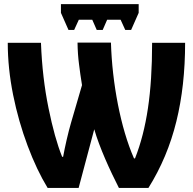

<svg xmlns="http://www.w3.org/2000/svg" viewBox="-20 -923 947 943"><path d="M366.2 0 442.9 -288.1C468.8 -197.8 520.5 -85.4 564 0H709C772 -100.6 817.4 -209.5 846.2 -326.7C875 -443.4 889.2 -572.3 889.2 -712.9H727.1C727.1 -588.9 720.2 -481.4 706.5 -390.6C692.9 -299.3 671.9 -217.8 643.1 -145H638.2C572.3 -294.4 530.8 -515.1 524.9 -713.9H360.8C361.3 -675.3 363.8 -639.6 368.2 -606.9C372.1 -574.2 377 -540.5 382.8 -504.9L329.1 -320.8C314.9 -272.5 298.8 -201.7 290 -152.8H285.2C260.3 -214.4 238.3 -293.9 218.3 -392.1C198.2 -490.2 185.5 -597.2 181.2 -712.9H18.1C18.1 -629.4 26.9 -544.4 44.4 -457C62 -369.6 85.9 -286.6 115.7 -207C145.5 -127.4 178.2 -58.6 213.9 0ZM279.3 -902.8V-859.9L316.4 -775.9H344.2L367.2 -826.2H433.1L455.1 -775.9H484.4L506.3 -826.2H572.3L595.2 -775.9H624L661.1 -859.9V-902.8Z"/></svg>

Font: Avrile Sans
Style: Bold
Weight: 700
Designer: Monotype Design Team, Google (font), Stefan Peev (BGR Cyrillic), Cristiano Sobral (main changes)
Foundry: The Avrile Sans Project Authors
Version: Version 3.110